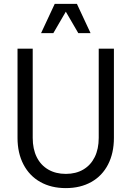

<svg xmlns="http://www.w3.org/2000/svg" viewBox="-20 -950 675 986"><path d="M70 -242V-700H148V-242Q148 -185 168.5 -143.5Q189 -102 227.5 -79.5Q266 -57 318 -57Q370 -57 408 -79.5Q446 -102 466.5 -143.5Q487 -185 487 -242V-700H565V-242Q565 -164 535 -105.5Q505 -47 449 -15.5Q393 16 318 16Q243 16 187 -15.5Q131 -47 100.5 -105.5Q70 -164 70 -242ZM261 -930H375L445 -780H382L318 -890L254 -780H191Z"/></svg>

Font: Uncut Sans Variable
Style: Regular
Weight: 400
Designer: Kasper Nordkvist
Foundry: UNCUT.wtf
Version: Version 1.303;Glyphs 3.1.2 (3151)